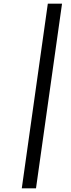

<svg xmlns="http://www.w3.org/2000/svg" viewBox="-20 -770 382 1040"><path d="M175 250H98L239 -750H316Z"/></svg>

Font: Arsenal SC
Style: Bold Italic
Weight: 700
Italic angle: -9.10001°
Designer: Andrij Shevchenko
Foundry: Stairsfor
Version: Version 2.001; ttfautohint (v1.8.4.7-5d5b)